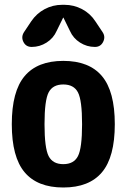

<svg xmlns="http://www.w3.org/2000/svg" viewBox="-20 -790 540 819"><path d="M187.5 -124Q205.1 -89.8 250 -89.8Q294.9 -89.8 312.5 -124Q330.1 -158.2 330.1 -260.3Q330.1 -362.3 312.5 -396Q294.9 -429.7 250 -429.7Q205.1 -429.7 187.5 -396Q169.9 -362.3 169.9 -260.3Q169.9 -158.2 187.5 -124ZM85 -465.3Q139.6 -530.3 250 -530.3Q360.4 -530.3 415 -465.3Q469.7 -400.4 469.7 -260.3Q469.7 -120.1 415 -55.2Q360.4 9.8 250 9.8Q139.6 9.8 85 -55.2Q30.3 -120.1 30.3 -260.3Q30.3 -400.4 85 -465.3ZM254.9 -769.5Q294.9 -769.5 330.1 -751Q365.2 -732.4 386.7 -699.2L418 -652.3Q430.7 -632.8 419.9 -611.3Q409.2 -589.8 384.8 -589.8Q350.6 -589.8 321.3 -608.4Q292 -627 278.3 -658.2L251 -713.9Q251 -714.8 250 -714.8Q249 -714.8 249 -713.9L221.7 -658.2Q208 -627 178.7 -608.4Q149.4 -589.8 115.2 -589.8Q90.8 -589.8 80.1 -610.8Q69.3 -631.8 82 -652.3L113.3 -699.2Q135.7 -732.4 170.4 -751Q205.1 -769.5 245.1 -769.5Z"/></svg>

Font: Rounded-X Mgen+ 1mn bold
Style: Bold
Weight: 700
Designer: [Source Han Sans]
Ryoko NISHIZUKA  (kana & ideographs); Paul D. Hunt (Latin, Greek & Cyrillic); Wenlong ZHANG  (bopomofo
Version: Version 1.059.20150602